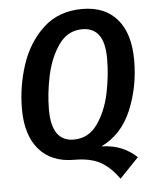

<svg xmlns="http://www.w3.org/2000/svg" viewBox="-57 -752 736 923"><g transform="rotate(-5 311.5 -290.5)"><path d="M409 -39Q465 -37 505.5 -20Q546 -3 579 28L487 124Q447 67 399 40.5Q351 14 273 14Q164 14 104 -55Q44 -124 44 -251Q44 -359 78 -463Q112 -567 186 -636Q260 -705 374 -705Q483 -705 542.5 -636Q602 -567 602 -438Q602 -309 555 -197.5Q508 -86 409 -39ZM280 -83Q351 -83 394 -143.5Q437 -204 455 -289Q473 -374 473 -456Q473 -534 446 -571Q419 -608 366 -608Q296 -608 253 -547.5Q210 -487 191.5 -401.5Q173 -316 173 -236Q173 -83 280 -83Z"/></g></svg>

Font: Fira Sans Condensed Medium
Style: Italic
Weight: 500
Width: 3
Italic angle: -8°
Designer: bBox Type GmbH & Carrois Corporate GbR & Edenspiekermann AG
Foundry: bBox Type GmbH & Carrois Corporate GbR & Edenspiekermann AG
Version: Version 4.301